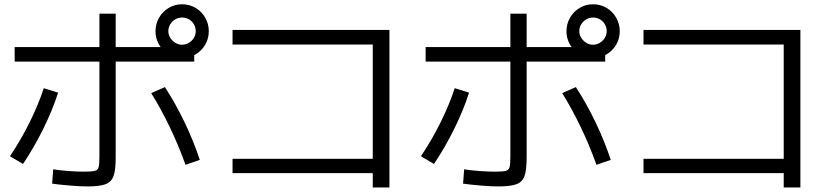

<svg xmlns="http://www.w3.org/2000/svg" viewBox="-20 -832 3790 876"><path d="M298.8 14.6C330.1 17.3 356.1 18.6 377 18.6C416 18.6 444.3 15.1 461.9 8.3C479.5 1.5 491.5 -10.9 498 -28.8C504.6 -46.7 507.8 -75.2 507.8 -114.3V-769.5H433.6V-121.1C433.6 -96.4 432.5 -79.4 430.2 -70.3C427.9 -61.2 422.4 -55.3 413.6 -52.7C404.8 -50.1 388 -48.8 363.3 -48.8C342.4 -48.8 318.7 -49.8 292 -51.8C265.3 -53.7 242.2 -56.3 222.7 -59.6L217.8 5.9C240.6 9.1 267.6 12 298.8 14.6ZM114.7 -272.9C87.7 -218.6 57.9 -167.3 25.4 -119.1L85 -84C119.5 -135.4 150.6 -189.3 178.2 -245.6C205.9 -301.9 228.2 -356.4 245.1 -409.2L179.7 -429.7C163.4 -379.6 141.8 -327.3 114.7 -272.9ZM754.9 -251.5C782.2 -194.5 806 -137.4 826.2 -80.1L891.6 -102.5C872.7 -159.8 849.4 -217.3 821.8 -274.9C794.1 -332.5 764.3 -385.7 732.4 -434.6L669.9 -407.2C699.2 -360.4 727.5 -308.4 754.9 -251.5ZM46.9 -617.2V-550.8H866.2V-617.2ZM749.5 -584C768.1 -572.9 788.4 -567.4 810.5 -567.4C833.3 -567.4 854 -572.9 872.6 -584C891.1 -595.1 905.8 -609.9 916.5 -628.4C927.2 -647 932.6 -667.3 932.6 -689.5C932.6 -711.6 927.2 -732.1 916.5 -751C905.8 -769.9 891.1 -784.8 872.6 -795.9C854 -807 833.3 -812.5 810.5 -812.5C788.4 -812.5 768.1 -807 749.5 -795.9C731 -784.8 716.3 -769.9 705.6 -751C694.8 -732.1 689.5 -711.6 689.5 -689.5C689.5 -667.3 694.8 -647 705.6 -628.4C716.3 -609.9 731 -595.1 749.5 -584ZM841.8 -636.7C832 -630.9 821.6 -627.9 810.5 -627.9C799.5 -627.9 789.2 -630.9 779.8 -636.7C770.3 -642.6 762.7 -650.2 756.8 -659.7C751 -669.1 748 -679 748 -689.5C748 -701.2 751 -711.8 756.8 -721.2C762.7 -730.6 770.3 -738.1 779.8 -743.7C789.2 -749.2 799.5 -752 810.5 -752C822.3 -752 832.8 -749.2 842.3 -743.7C851.7 -738.1 859.2 -730.6 864.7 -721.2C870.3 -711.8 873 -701.2 873 -689.5C873 -679 870.3 -669.1 864.7 -659.7C859.2 -650.2 851.6 -642.6 841.8 -636.7Z M1680.7 -42V23.4H1756.8V-695.3H1041V-628.9H1680.7V-107.4H1041V-42Z M2173.8 14.6C2205.1 17.3 2231.1 18.6 2252 18.6C2291 18.6 2319.3 15.1 2336.9 8.3C2354.5 1.5 2366.5 -10.9 2373 -28.8C2379.6 -46.7 2382.8 -75.2 2382.8 -114.3V-769.5H2308.6V-121.1C2308.6 -96.4 2307.5 -79.4 2305.2 -70.3C2302.9 -61.2 2297.4 -55.3 2288.6 -52.7C2279.8 -50.1 2263 -48.8 2238.3 -48.8C2217.4 -48.8 2193.7 -49.8 2167 -51.8C2140.3 -53.7 2117.2 -56.3 2097.7 -59.6L2092.8 5.9C2115.6 9.1 2142.6 12 2173.8 14.6ZM1989.7 -272.9C1962.7 -218.6 1932.9 -167.3 1900.4 -119.1L1960 -84C1994.5 -135.4 2025.6 -189.3 2053.2 -245.6C2080.9 -301.9 2103.2 -356.4 2120.1 -409.2L2054.7 -429.7C2038.4 -379.6 2016.8 -327.3 1989.7 -272.9ZM2629.9 -251.5C2657.2 -194.5 2681 -137.4 2701.2 -80.1L2766.6 -102.5C2747.7 -159.8 2724.4 -217.3 2696.8 -274.9C2669.1 -332.5 2639.3 -385.7 2607.4 -434.6L2544.9 -407.2C2574.2 -360.4 2602.5 -308.4 2629.9 -251.5ZM1921.9 -617.2V-550.8H2741.2V-617.2ZM2624.5 -584C2643.1 -572.9 2663.4 -567.4 2685.5 -567.4C2708.3 -567.4 2729 -572.9 2747.6 -584C2766.1 -595.1 2780.8 -609.9 2791.5 -628.4C2802.2 -647 2807.6 -667.3 2807.6 -689.5C2807.6 -711.6 2802.2 -732.1 2791.5 -751C2780.8 -769.9 2766.1 -784.8 2747.6 -795.9C2729 -807 2708.3 -812.5 2685.5 -812.5C2663.4 -812.5 2643.1 -807 2624.5 -795.9C2606 -784.8 2591.3 -769.9 2580.6 -751C2569.8 -732.1 2564.5 -711.6 2564.5 -689.5C2564.5 -667.3 2569.8 -647 2580.6 -628.4C2591.3 -609.9 2606 -595.1 2624.5 -584ZM2716.8 -636.7C2707 -630.9 2696.6 -627.9 2685.5 -627.9C2674.5 -627.9 2664.2 -630.9 2654.8 -636.7C2645.3 -642.6 2637.7 -650.2 2631.8 -659.7C2626 -669.1 2623 -679 2623 -689.5C2623 -701.2 2626 -711.8 2631.8 -721.2C2637.7 -730.6 2645.3 -738.1 2654.8 -743.7C2664.2 -749.2 2674.5 -752 2685.5 -752C2697.3 -752 2707.8 -749.2 2717.3 -743.7C2726.7 -738.1 2734.2 -730.6 2739.7 -721.2C2745.3 -711.8 2748 -701.2 2748 -689.5C2748 -679 2745.3 -669.1 2739.7 -659.7C2734.2 -650.2 2726.6 -642.6 2716.8 -636.7Z M3555.7 -42V23.4H3631.8V-695.3H2916V-628.9H3555.7V-107.4H2916V-42Z"/></svg>

Font: Pretendard Variable
Style: Regular
Weight: 400
Designer: Base glyphs from Inter by Rasmus Andersson; Hangeul glyphs from Noto Sans CJK(Source Han Sans) by Jang Soo-young and Kan
Foundry: Kil Hyung-jin
Version: Version 1.309;Glyphs 3.2 (3225)